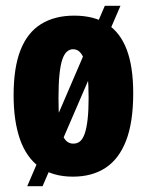

<svg xmlns="http://www.w3.org/2000/svg" viewBox="-20 -596 507 663"><path d="M74 47 342 -576H396L127 47ZM232 14Q162 14 116.5 -19Q71 -52 49 -115Q27 -178 27 -267Q27 -363 51 -423.5Q75 -484 122 -513Q169 -542 236 -542Q305 -542 350 -513Q395 -484 417.5 -425Q440 -366 440 -274Q440 -174 415.5 -110.5Q391 -47 344.5 -16.5Q298 14 232 14ZM233 -100Q247 -100 256.5 -108Q266 -116 272.5 -134.5Q279 -153 282.5 -183.5Q286 -214 286 -258Q286 -303 282.5 -335Q279 -367 272 -387Q265 -407 255.5 -416.5Q246 -426 232 -426Q221 -426 211.5 -418Q202 -410 195.5 -391.5Q189 -373 185.5 -340Q182 -307 182 -258Q182 -213 184.5 -183Q187 -153 194 -134.5Q201 -116 210.5 -108Q220 -100 233 -100Z"/></svg>

Font: Bricolage Grotesque Condensed ExtraBold
Style: Regular
Weight: 800
Width: 3
Designer: Mathieu Triay
Foundry: Atelier Triay
Version: Version 1.000;gftools[0.9.30]